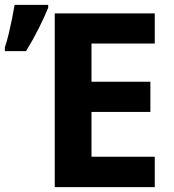

<svg xmlns="http://www.w3.org/2000/svg" viewBox="-20 -769 715 789"><path d="M616 0H205V-714H616V-590H356V-433H598V-309H356V-125H616ZM0 -559V-574Q8 -598 15.5 -629Q23 -660 29.5 -692Q36 -724 40 -749H178V-737Q162 -698 139 -652Q116 -606 87 -559Z"/></svg>

Font: Noto IKEA Arabic
Style: Bold
Weight: 700
Designer: Monotype Design Team
Foundry: Monotype Imaging Inc.
Version: Version 1.200